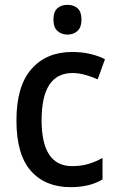

<svg xmlns="http://www.w3.org/2000/svg" viewBox="-20 -764 483 794"><path d="M272 10Q167 10 107.5 -57.5Q48 -125 48 -266Q48 -408 110 -478.5Q172 -549 278 -549Q320 -549 355 -540.5Q390 -532 414 -519L384 -436Q359 -447 332 -454.5Q305 -462 280 -462Q152 -462 152 -267Q152 -77 278 -77Q315 -77 345.5 -86Q376 -95 404 -111V-22Q351 10 272 10ZM259 -744Q285 -744 301 -729.5Q317 -715 317 -683Q317 -651 300.5 -636Q284 -621 259 -621Q234 -621 217.5 -636Q201 -651 201 -683Q201 -715 217 -729.5Q233 -744 259 -744Z"/></svg>

Font: Noto Sans Telugu SemiCondensed Medium
Style: Regular
Weight: 500
Width: 4
Designer: Jelle Bosma - Monotype Design Team
Foundry: Monotype Imaging Inc.
Version: Version 2.005; ttfautohint (v1.8.4.7-5d5b)